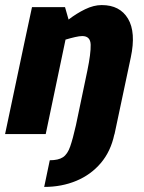

<svg xmlns="http://www.w3.org/2000/svg" viewBox="-31 -528 566 756"><path d="M420 0 419 2Q405 68 366 114Q327 160 269.5 184Q212 208 143 208L165 103Q199 103 217 91Q235 79 245.5 48.5Q256 18 268 -35L313 -250Q327 -318 326 -352Q325 -386 293 -386Q282 -386 264.5 -382Q247 -378 227 -372L149 0H-11L65 -360L95 -500H225L239 -451Q270 -475 304 -491.5Q338 -508 369 -508H370Q441 -508 473 -454.5Q505 -401 484 -302L473 -250Z"/></svg>

Font: Epunda Sans ExtraBold
Style: Italic
Weight: 800
Italic angle: -12.0243°
Designer: Simon Atzbach
Foundry: typofactur
Version: Version 2.204; ttfautohint (v1.8.4.7-5d5b)